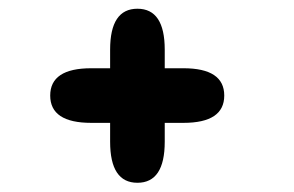

<svg xmlns="http://www.w3.org/2000/svg" viewBox="-20 -504 659 431"><path d="M92.7 -289.5Q92.7 -350.8 184.9 -350.8H391.6Q483.4 -350.8 483.4 -289.5Q483.4 -228.2 391.6 -228.2H184.9Q92.7 -228.2 92.7 -289.5ZM288.5 -93.7Q227.2 -93.7 227.2 -185.9V-392.5Q227.2 -484.4 288.5 -484.4Q349.8 -484.4 349.8 -392.5V-185.9Q349.8 -93.7 288.5 -93.7Z"/></svg>

Font: Sono ExtraLight
Style: Regular
Weight: 200
Designer: Tyler Finck
Foundry: Tyler Finck
Version: Version 2.112